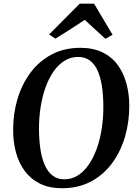

<svg xmlns="http://www.w3.org/2000/svg" viewBox="-20 -1013 746 1044"><path d="M317.5 10.5Q247.5 10.5 197.2 -14.5Q147 -39.5 114.8 -83Q82.5 -126.5 67 -183.5Q51.5 -240.5 51.5 -304.5Q51 -394 75 -474.5Q99 -555 145.8 -617.8Q192.5 -680.5 260.8 -716.8Q329 -753 417.5 -753Q487.5 -753 538 -728Q588.5 -703 620.2 -659.5Q652 -616 667.2 -559.8Q682.5 -503.5 683 -441Q683.5 -351.5 659.8 -270Q636 -188.5 589.5 -125.5Q543 -62.5 474.5 -26Q406 10.5 317.5 10.5ZM329.5 -38Q369.5 -38 402.8 -58.8Q436 -79.5 462 -117Q488 -154.5 506 -204.5Q524 -254.5 533.2 -313.5Q542.5 -372.5 542 -436.5Q541.5 -498 533.8 -547Q526 -596 509.8 -631Q493.5 -666 467.5 -684.8Q441.5 -703.5 405 -703.5Q365 -703.5 331.5 -683Q298 -662.5 272 -625.5Q246 -588.5 228 -538.8Q210 -489 200.8 -430.5Q191.5 -372 192 -308.5Q192.5 -246.5 200.5 -196.8Q208.5 -147 225.2 -111.5Q242 -76 267.8 -57Q293.5 -38 329.5 -38ZM247 -825.5 413.5 -993H491.5L592 -824L553 -802Q525 -827.5 496.8 -853.5Q468.5 -879.5 441 -905Q402.5 -879 362.5 -853.8Q322.5 -828.5 281.5 -803Z"/></svg>

Font: Merriweather 48pt SemiBold
Style: Italic
Weight: 600
Italic angle: -7.8°
Designer: Eben Sorkin
Foundry: Eben Sorkin
Version: Version 2.101